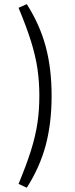

<svg xmlns="http://www.w3.org/2000/svg" viewBox="-20 -793 357 910"><path d="M67.9 -755.9 106.9 -773.4Q168.5 -676.8 196.5 -572.8Q224.6 -468.8 224.6 -338.9Q224.6 -208.5 196.5 -104Q168.5 0.5 106.9 96.7L67.9 78.6Q105.5 -11.7 127 -80.3Q148.4 -148.9 157.5 -210.2Q166.5 -271.5 166.5 -338.9Q166.5 -406.2 157.5 -467.3Q148.4 -528.3 127 -597.2Q105.5 -666 67.9 -755.9Z"/></svg>

Font: Pinar-FD Regular
Style: FD-Regular
Weight: 400
Designer: Amin Abedi
Version: Version 3.000